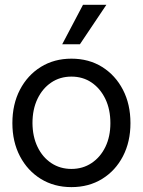

<svg xmlns="http://www.w3.org/2000/svg" viewBox="-20 -766 591 794"><path d="M275.4 7.8Q204.1 7.8 148.9 -26.1Q93.8 -60.1 62.5 -119.9Q31.2 -179.7 31.2 -256.8Q31.2 -335 62.5 -395Q93.8 -455.1 148.9 -489.3Q204.1 -523.4 275.4 -523.4Q347.2 -523.4 402.1 -489.3Q457 -455.1 488.3 -395Q519.5 -335 519.5 -256.8Q519.5 -179.7 488.5 -119.9Q457.5 -60.1 402.3 -26.1Q347.2 7.8 275.4 7.8ZM275.4 -67.4Q322.3 -67.4 358.6 -91.6Q395 -115.7 415.8 -158.4Q436.5 -201.2 436.5 -256.8Q436.5 -313.5 415.8 -356.7Q395 -399.9 358.9 -424.6Q322.8 -449.2 275.4 -449.2Q228 -449.2 191.7 -424.6Q155.3 -399.9 134.8 -356.7Q114.3 -313.5 114.3 -256.8Q114.7 -201.2 135.3 -158.4Q155.8 -115.7 192.1 -91.6Q228.5 -67.4 275.4 -67.4ZM237.3 -583 323.2 -746.1H419.9L310.5 -583Z"/></svg>

Font: Inter Display V
Style: Regular
Weight: 400
Designer: Rasmus Andersson
Foundry: rsms
Version: Version 3.015;git-src